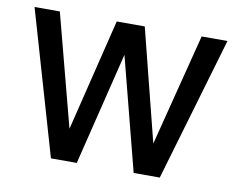

<svg xmlns="http://www.w3.org/2000/svg" viewBox="-63 -606 848 688"><g transform="rotate(10 361.0 -262.0)"><path d="M558 0H463L357 -411L256 0H162L10 -524H102L209 -116L309 -524H411L514 -116L618 -524H712Z"/></g></svg>

Font: ColatingCofangSans
Style: Regular
Weight: 400
Foundry: GNU
Version: Version 412.227;June 27, 2022;FontCreator 11.0.0.2412 32-bit